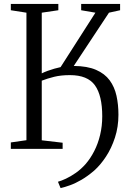

<svg xmlns="http://www.w3.org/2000/svg" viewBox="-20 -763 648 984"><path d="M290.5 201 277 168.5Q293.5 164 317.8 152.8Q342 141.5 368.8 122.8Q395.5 104 419 77.5Q444 48.5 463.2 10.8Q482.5 -27 493.2 -72Q504 -117 504 -167Q504 -273.5 466.5 -325.8Q429 -378 338.5 -378Q292.5 -378 258 -369.5Q223.5 -361 194 -349.5V-44L301 -31.5V0H35.5V-33L115.5 -44.5V-698L35.5 -710.5V-743H279V-710.5L194 -698V-387Q207 -393.5 224 -399.8Q241 -406 258.5 -411Q276 -416 290.5 -419L469 -698L396 -710.5V-743H595.5V-710.5L538.5 -698L358 -425Q427.5 -424.5 472.2 -405Q517 -385.5 542 -351.5Q567 -317.5 577 -272.2Q587 -227 587 -175Q587 -112.5 569.2 -58Q551.5 -3.5 523.2 39.5Q495 82.5 462.5 111.5Q428.5 140.5 397.5 158.5Q366.5 176.5 339.5 186.2Q312.5 196 290.5 201Z"/></svg>

Font: Merriweather 72pt Light
Style: Regular
Weight: 300
Version: Version 2.100